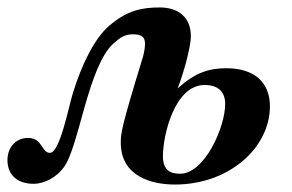

<svg xmlns="http://www.w3.org/2000/svg" viewBox="-68 -482 782 515"><path d="M409 -246C429 -299 444 -361 444 -385C444 -434 412 -462 361 -462C314 -462 274 -455 225 -413C183 -377 150 -304 128 -234C117 -200 93 -72 66 -72C43 -72 47 -112 7 -112C-27 -112 -48 -85 -48 -53C-48 -8 -16 11 22 11C52 11 84 -7 103 -33C144 -87 168 -305 237 -366C255 -382 267 -390 289 -390C314 -390 321 -381 321 -364C321 -354 318 -338 315 -328C256 -136 256 -124 256 -99C256 -10 337 13 401 13C547 13 656 -86 656 -197C656 -263 612 -299 539 -299C496 -299 457 -289 410 -246ZM536 -203C536 -141 481 -16 415 -16C389 -16 369 -25 369 -63C369 -119 400 -254 481 -254C520 -254 536 -233 536 -203Z"/></svg>

Font: STIXGeneral
Style: Bold Italic
Weight: 700
Italic angle: -16.33°
Designer: MicroPress Inc., with final additions and corrections provided by Coen Hoffman, Elsevier (retired)
Version: Version 1.1.0